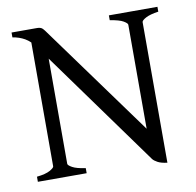

<svg xmlns="http://www.w3.org/2000/svg" viewBox="-73 -690 795 779"><g transform="rotate(-10 324.5 -300.0)"><path d="M625 -595Q590 -590 572.5 -580.5Q555 -571 555 -564V-16L496 -35V-564Q496 -570 480 -579.5Q464 -589 425 -595V-615H625ZM555 15Q530 12 516 4.5Q502 -3 496 -11L116 -537Q97 -565 74 -578Q51 -591 24 -595V-615H128Q143 -615 150 -609Q157 -603 175 -577L497 -134Q504 -124 517.5 -106Q531 -88 543 -73.5Q555 -59 555 -59ZM24 0V-21Q61 -25 78.5 -35Q96 -45 96 -51V-584L154 -597V-51Q154 -45 171 -35.5Q188 -26 225 -21V0Z"/></g></svg>

Font: ChillKai
Style: Regular
Weight: 400
Designer: ChillType
Foundry: 寒蝉字型
Version: Version 2.000